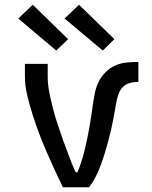

<svg xmlns="http://www.w3.org/2000/svg" viewBox="-20 -789 640 809"><path d="M245 0Q227 -37 209.5 -75Q192 -113 175.5 -151Q159 -189 144.5 -227.5Q130 -266 117.5 -305.5Q105 -345 95 -386Q85 -427 85 -468V-520H181V-468Q181 -433 188 -398Q195 -363 204 -329Q213 -295 224 -261.5Q235 -228 247 -195Q259 -162 271.5 -129Q284 -96 298 -64L300 -66L305 -60Q315 -83 322.5 -106.5Q330 -130 336 -154Q342 -178 347 -202.5Q352 -227 356.5 -251.5Q361 -276 364.5 -300.5Q368 -325 371.5 -349.5Q375 -374 380 -398.5Q385 -423 396 -445Q407 -467 425 -485Q443 -503 465.5 -513Q488 -523 513 -525.5Q538 -528 563 -528V-444Q544 -444 526 -439Q508 -434 495.5 -420Q483 -406 477.5 -388Q472 -370 469 -351.5Q466 -333 462.5 -314.5Q459 -296 455.5 -278Q452 -260 448 -242Q444 -224 439 -205.5Q434 -187 429 -169.5Q424 -152 418.5 -134Q413 -116 406.5 -98.5Q400 -81 392.5 -64Q385 -47 376 -31Q367 -15 355 0ZM413 -576 252 -711 313 -769 462 -624ZM217 -576 57 -711 118 -769 267 -624Z"/></svg>

Font: Iosevka Fixed Curly Md Ex
Style: Regular
Weight: 500
Width: 7
Monospace: yes
Designer: Belleve Invis
Foundry: Belleve Invis
Version: Version 30.1.2